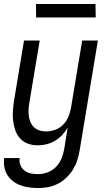

<svg xmlns="http://www.w3.org/2000/svg" viewBox="-27 -724 547 967"><path d="M166 223Q143 223 120.5 220Q98 217 77 209.5Q56 202 39 189Q22 176 10.5 158Q-1 140 -5 118Q-9 96 -6 72H72Q69 91 76 108Q83 125 97 135.5Q111 146 128.5 149.5Q146 153 165 153Q189 153 214 143.5Q239 134 257 114.5Q275 95 284 71Q293 47 297 23L314 -82Q303 -62 286.5 -44.5Q270 -27 250 -15Q230 -3 207.5 2.5Q185 8 163 8Q137 8 113.5 -0.5Q90 -9 74 -27Q58 -45 50 -68Q42 -91 39 -116Q36 -141 38 -167Q40 -193 44 -219L94 -520H173L121 -208Q118 -191 117 -174Q116 -157 118 -140.5Q120 -124 126.5 -109Q133 -94 144.5 -83Q156 -72 172 -67Q188 -62 205 -62Q228 -62 251.5 -70.5Q275 -79 292 -97Q309 -115 318 -137.5Q327 -160 331 -183L387 -520H466L374 34Q370 59 362 83.5Q354 108 340.5 130Q327 152 307 171Q287 190 263.5 202Q240 214 215 218.5Q190 223 166 223ZM155 -636 154 -704H454L455 -636Z"/></svg>

Font: Iosevka Curly
Style: Italic
Weight: 400
Italic angle: -9°
Monospace: yes
Designer: Belleve Invis
Foundry: Belleve Invis
Version: Version 22.1.2; ttfautohint (v1.8.4)